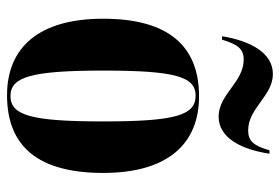

<svg xmlns="http://www.w3.org/2000/svg" viewBox="-148 -656 814 559"><g transform="rotate(90 259.5 -377.0)"><path d="M320 -606C383 -606 416 -674 428 -754H418C405 -708 391 -692 360 -692C295 -692 260 -764 196 -764C133 -764 99 -696 86 -616H96C110 -662 123 -679 154 -679C220 -679 255 -606 320 -606ZM258 10C407 10 484 -81 484 -270C484 -457 400 -549 261 -549C112 -549 35 -457 35 -270C35 -82 119 10 258 10ZM260 0C205 0 186 -59 186 -270C186 -481 204 -539 259 -539C316 -539 334 -481 334 -270C334 -59 316 0 260 0Z"/></g></svg>

Font: Noto Serif Display Condensed Extra
Style: Regular
Weight: 800
Width: 3
Designer: Monotype Design Team
Foundry: Monotype Imaging Inc.
Version: Version 1.900